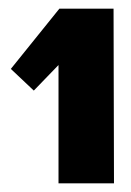

<svg xmlns="http://www.w3.org/2000/svg" viewBox="-20 -663 303 443"><path d="M115 -240V-513L58 -454L5 -504L117 -643H242L243 -240Z"/></svg>

Font: Smooch Sans Thin Black
Style: Regular
Weight: 900
Version: Version 1.010